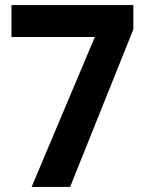

<svg xmlns="http://www.w3.org/2000/svg" viewBox="-20 -784 575 753"><path d="M104 -51H255L503 -669V-764H25V-639H352Z"/></svg>

Font: Noto Sans Tamil UI SemiCondensed
Style: Bold
Weight: 700
Width: 4
Designer: Jelle Bosma - Monotype Design Team
Foundry: Monotype Imaging Inc.
Version: Version 2.004